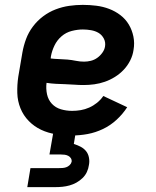

<svg xmlns="http://www.w3.org/2000/svg" viewBox="-20 -548 640 788"><path d="M276 8Q243 8 210 3Q177 -2 148.5 -15.5Q120 -29 98 -51.5Q76 -74 64 -103.5Q52 -133 51 -166Q50 -199 55 -233L72 -333Q77 -361 87 -388Q97 -415 115 -439Q133 -463 157 -481Q181 -499 208.5 -509.5Q236 -520 264 -524Q292 -528 320 -528Q348 -528 375.5 -524.5Q403 -521 428 -511.5Q453 -502 474 -486Q495 -470 508.5 -447.5Q522 -425 527.5 -398Q533 -371 528 -343Q525 -321 514.5 -300Q504 -279 488 -262Q472 -245 452 -232.5Q432 -220 410.5 -212.5Q389 -205 367 -202Q345 -199 323 -199Q304 -199 285 -200.5Q266 -202 247 -202.5Q228 -203 209 -204Q190 -205 171 -208Q168 -184 173 -161Q178 -138 193 -122Q208 -106 230 -99.5Q252 -93 276 -93Q294 -93 311.5 -96Q329 -99 346 -106.5Q363 -114 378 -126Q393 -138 404 -154L502 -108Q484 -80 458.5 -56.5Q433 -33 402.5 -18.5Q372 -4 340 2Q308 8 276 8ZM325 -295Q339 -295 353 -298.5Q367 -302 379 -310.5Q391 -319 400 -331.5Q409 -344 411 -357Q414 -375 406 -390Q398 -405 384.5 -413Q371 -421 354 -424Q337 -427 320 -427Q298 -427 274.5 -421Q251 -415 232.5 -399Q214 -383 203.5 -361Q193 -339 189 -317L188 -308Q205 -306 222.5 -305.5Q240 -305 257 -303.5Q274 -302 291 -298.5Q308 -295 325 -295ZM92 220 105 142H220Q228 142 236 141.5Q244 141 251.5 138.5Q259 136 265.5 130Q272 124 274 116Q275 108 271 101.5Q267 95 260 91.5Q253 88 245.5 87Q238 86 229 86H183L198 0H290L283 43Q297 47 310.5 54Q324 61 333 72Q342 83 345 98.5Q348 114 345 129Q343 144 336.5 158Q330 172 318.5 183Q307 194 293.5 201.5Q280 209 265.5 213Q251 217 236.5 218.5Q222 220 207 220Z"/></svg>

Font: Iosevka SS04 Extended
Style: Bold Italic
Weight: 700
Width: 7
Italic angle: -9°
Monospace: yes
Designer: Belleve Invis
Foundry: Belleve Invis
Version: Version 19.0.0; ttfautohint (v1.8.4)